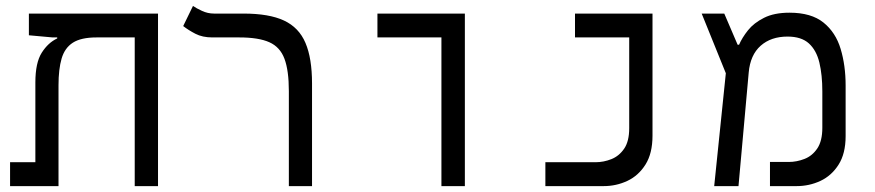

<svg xmlns="http://www.w3.org/2000/svg" viewBox="-20 -632 2970 652"><path d="M516.6 0H437.5V-504.9H307.6Q255.4 -504.9 227.5 -487.1Q199.7 -469.2 189.2 -433.1Q178.7 -397 178.7 -342.8V0H14.2V-81.1H100.1V-352.1Q100.1 -418.9 121.8 -453.1Q143.6 -487.3 174.3 -501.5V-504.9H158.7L78.1 -512.2V-585.9H516.6Z M1039.6 -348.6V0H960.9V-322.3Q960.9 -392.6 946 -432.4Q931.2 -472.2 894.8 -488.5Q858.4 -504.9 793 -504.9H701.2Q667.5 -504.9 643.6 -517.3Q619.6 -529.8 602.1 -543.5L635.3 -611.8Q646.5 -604 666 -595Q685.5 -585.9 707 -585.9H807.1Q893.6 -585.9 944.3 -562.3Q995.1 -538.6 1017.3 -486.3Q1039.6 -434.1 1039.6 -348.6Z M1479 0V-504.9H1261.7V-585.9H1558.6V0Z M1832 0V-81.1H2002Q2029.8 -81.1 2056.2 -91.6Q2082.5 -102.1 2099.6 -127.2Q2116.7 -152.3 2116.7 -196.8V-504.9H1932.6V-585.9H2195.8V-171.4Q2195.8 -111.3 2172.1 -73.5Q2148.4 -35.6 2110.6 -17.8Q2072.8 0 2029.8 0Z M2405.3 0 2444.8 -383.3 2362.8 -585.9H2439.5L2484.9 -480H2489.7Q2500 -503.9 2520 -529.1Q2540 -554.2 2574.5 -571.5Q2608.9 -588.9 2661.1 -588.9Q2734.9 -588.9 2776.4 -555.4Q2817.9 -522 2834.7 -465.8Q2851.6 -409.7 2851.6 -341.8V-169.9Q2851.6 -110.4 2827.6 -72.8Q2803.7 -35.2 2765.9 -17.6Q2728 0 2685.1 0H2594.7V-82H2658.2Q2685.5 -82 2711.9 -92.3Q2738.3 -102.5 2755.4 -127.9Q2772.5 -153.3 2772.5 -198.2V-321.8Q2772.5 -377.4 2762.5 -419.4Q2752.4 -461.4 2726.8 -484.6Q2701.2 -507.8 2654.3 -507.8Q2598.1 -507.8 2563 -476.6Q2527.8 -445.3 2522.5 -385.7L2487.8 0Z"/></svg>

Font: Cascadia Mono SemiLight
Style: Regular
Weight: 350
Monospace: yes
Designer: Aaron Bell
Foundry: Saja Typeworks
Version: Version 2404.023; ttfautohint (v1.8.4)